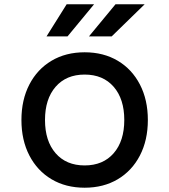

<svg xmlns="http://www.w3.org/2000/svg" viewBox="-20 -860 790 896"><path d="M80 -300Q80 -394 117 -465.5Q154 -537 220.5 -576.5Q287 -616 375 -616Q463 -616 529.5 -576.5Q596 -537 633 -465.5Q670 -394 670 -300Q670 -206 633 -134.5Q596 -63 529.5 -23.5Q463 16 375 16Q287 16 220.5 -23.5Q154 -63 117 -134.5Q80 -206 80 -300ZM560 -300Q560 -398 510.5 -455Q461 -512 375 -512Q289 -512 239.5 -455Q190 -398 190 -300Q190 -202 239.5 -145Q289 -88 375 -88Q461 -88 510.5 -145Q560 -202 560 -300ZM291 -840H419L295 -690H197ZM519 -840H655L501 -690H395Z"/></svg>

Font: Martian Mono VF sWd Rg
Style: Regular
Weight: 400
Width: 6
Monospace: yes
Designer: Roman Shamin
Foundry: Evil Martians
Version: Version 1.100